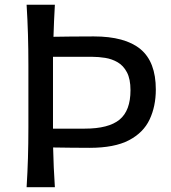

<svg xmlns="http://www.w3.org/2000/svg" viewBox="-20 -776 708 796"><path d="M90.3 0Q94.2 -62.5 95.9 -120.8Q97.7 -179.2 97.7 -249.5V-503.9Q97.7 -575.2 95.9 -634Q94.2 -692.9 90.3 -756.3H207.5Q205.6 -722.2 204.1 -689.5Q202.6 -656.7 201.7 -623.5Q231.9 -624 274.2 -624.5Q316.4 -625 368.7 -625Q498.5 -625 562.3 -572.3Q626 -519.5 626 -404.8Q626 -335.4 600.3 -280.8Q574.7 -226.1 514.6 -194.6Q454.6 -163.1 351.1 -163.1Q315.4 -163.1 273.7 -163.6Q231.9 -164.1 200.2 -164.6Q201.2 -122.1 202.9 -82.3Q204.6 -42.5 207.5 0ZM199.7 -242.7H331.1Q430.2 -242.7 475.6 -280Q521 -317.4 521 -401.9Q521 -448.2 506.3 -476.1Q491.7 -503.9 467.8 -517.8Q443.8 -531.7 416 -536.1Q388.2 -540.5 361.8 -540.5H199.7Z"/></svg>

Font: Pinar-FD Medium
Style: Regular
Weight: 500
Designer: Amin Abedi
Version: Version 3.000